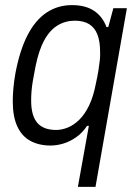

<svg xmlns="http://www.w3.org/2000/svg" viewBox="-20 -558 536 752"><path d="M285 174 328 -65H321Q303 -38 279 -21Q255 -4 229 4Q203 12 178 12Q132 12 98.5 -6.5Q65 -25 47.5 -63.5Q30 -102 30 -161Q30 -186 32.5 -213Q35 -240 40 -269Q57 -360 87.5 -419.5Q118 -479 162 -508.5Q206 -538 262 -538Q315 -538 348.5 -515.5Q382 -493 397 -452H404L424 -526H477L354 174ZM200 -49Q222 -49 245.5 -58.5Q269 -68 290.5 -89Q312 -110 329 -145Q346 -180 356 -233Q362 -260 365.5 -282Q369 -304 371 -322Q373 -340 372 -356Q372 -396 361.5 -423Q351 -450 329 -463.5Q307 -477 273 -477Q237 -477 206.5 -459Q176 -441 154 -401.5Q132 -362 119 -297Q113 -267 109 -243.5Q105 -220 103.5 -201Q102 -182 102 -164Q102 -105 126 -77Q150 -49 200 -49Z"/></svg>

Font: Archivo SemiCondensed Light
Style: Italic
Weight: 300
Width: 4
Italic angle: -10°
Designer: Hector Gatti
Foundry: Omnibus-Type
Version: Version 2.001